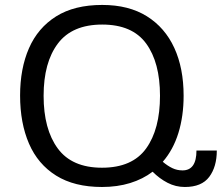

<svg xmlns="http://www.w3.org/2000/svg" viewBox="-20 -744 904 774"><path d="M391.1 9.8Q279.8 9.8 206.3 -36.1Q132.8 -82 96.9 -165Q61 -248 61 -358.9Q61 -467.8 96.9 -549.8Q132.8 -631.8 206.3 -678Q279.8 -724.1 392.1 -724.1Q499 -724.1 572 -678.5Q645 -632.8 682.6 -551Q720.2 -469.2 720.2 -357.9Q720.2 -275.9 699.2 -208Q678.2 -140.1 636.2 -91.8Q655.8 -75.2 674.8 -66.2Q693.8 -57.1 715.8 -57.1Q772 -57.1 772 -137.2H854Q854 -71.8 823.5 -31Q793 9.8 725.1 9.8Q688 9.8 655.5 -7.1Q623 -23.9 595.2 -51.8Q556.2 -22 504.6 -6.1Q453.1 9.8 391.1 9.8ZM391.1 -67.9Q513.2 -67.9 569.1 -145.5Q625 -223.1 625 -357.9Q625 -492.2 569.1 -568.6Q513.2 -645 392.1 -645Q271 -645 213.4 -568.6Q155.8 -492.2 155.8 -357.9Q155.8 -223.1 212.9 -145.5Q270 -67.9 391.1 -67.9Z"/></svg>

Font: Kurinto Seri
Style: Regular
Weight: 400
Designer: Kurinto was developed by Clint Goss from a range of fonts that are compatible with the SIL Open Font License Version 1.1
Foundry: Clinton F. Goss
Version: Version 2.196; July 25, 2020